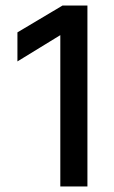

<svg xmlns="http://www.w3.org/2000/svg" viewBox="-20 -674 412 694"><path d="M296 -654V0H198V-547L43 -452V-557L206 -654Z"/></svg>

Font: Hind Medium
Style: Regular
Weight: 500
Designer: Manushi Parikh, Satya Rajpurohit
Foundry: Indian Type Foundry
Version: Version 1.201;PS 1.0;hotconv 1.0.78;makeotf.lib2.5.61930; tt